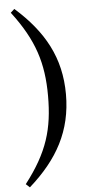

<svg xmlns="http://www.w3.org/2000/svg" viewBox="-66 -860 531 1099"><g transform="rotate(-5 200.0 -310.5)"><path d="M209 -311C209 -122 171 10 38 182L60 202C225 56 312 -101 312 -311C312 -520 225 -677 60 -823L38 -803C166 -635 209 -499 209 -311Z"/></g></svg>

Font: Noto Serif CJK TC
Style: Bold
Weight: 700
Designer: Ryoko NISHIZUKA 西塚涼子 (kana & ideographs); Frank Grießhammer (Latin, Greek & Cyrillic); Wenlong ZHANG 张文龙 (bopomofo); San
Foundry: Adobe
Version: Version 2.001;hotconv 1.1.0;makeotfexe 2.6.0